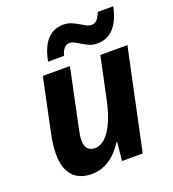

<svg xmlns="http://www.w3.org/2000/svg" viewBox="-139 -863 881 979"><g transform="rotate(-20 302.0 -373.5)"><path d="M127.9 -545.9H274.9L208 -227.1Q200.2 -193.8 200.2 -168.9Q200.2 -108.9 252.9 -108.9Q297.9 -108.9 334.5 -164.6Q371.1 -220.2 392.1 -319.8L439.9 -545.9H586.9L471.2 0H358.9L369.1 -101.1H366.2Q295.4 9.8 192.9 9.8Q125.5 9.8 89.8 -30.5Q54.2 -70.8 54.2 -147Q54.2 -192.4 65.9 -251ZM446.8 -606Q422.9 -606 404.5 -614Q386.2 -622.1 370.6 -631.6Q355 -641.1 340.6 -649.2Q326.2 -657.2 310.1 -657.2Q294.9 -657.2 283 -643.6Q271 -629.9 264.2 -605H177.7Q206.5 -755.9 314.9 -755.9Q338.9 -755.9 357.7 -747.8Q376.5 -739.7 392.6 -730.2Q408.7 -720.7 422.9 -712.9Q437 -705.1 452.1 -705.1Q468.8 -705.1 480.5 -717.5Q492.2 -730 502.9 -756.8H586.9Q554.7 -606 446.8 -606Z"/></g></svg>

Font: Zoram GWebM
Style: Bold Italic
Weight: 700
Italic angle: -12°
Foundry: Ascender Corporation
Version: Version 1.000